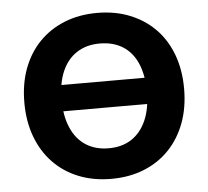

<svg xmlns="http://www.w3.org/2000/svg" viewBox="-52 -771 910 838"><g transform="rotate(-5 403.0 -352.5)"><path d="M143 -301V-416H659V-301ZM403 11Q324 11 259.5 -15Q195 -41 149 -89Q103 -137 78 -204Q53 -271 53 -353Q53 -436 78 -502.5Q103 -569 149 -616.5Q195 -664 259.5 -690Q324 -716 403 -716Q482 -716 546.5 -690Q611 -664 657 -617Q703 -570 728 -503Q753 -436 753 -354Q753 -271 728 -204Q703 -137 657 -89Q611 -41 546.5 -15Q482 11 403 11ZM403 -123Q462 -123 503.5 -150.5Q545 -178 567.5 -229.5Q590 -281 590 -353Q590 -426 568 -477.5Q546 -529 504 -555.5Q462 -582 403 -582Q345 -582 303 -555Q261 -528 238.5 -477Q216 -426 216 -353Q216 -281 238.5 -229Q261 -177 303 -150Q345 -123 403 -123Z"/></g></svg>

Font: Nunito Sans 11pt ExtraBold
Style: Regular
Weight: 800
Version: Version 3.101;gftools[0.9.27]